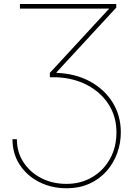

<svg xmlns="http://www.w3.org/2000/svg" viewBox="-20 -748 700 983"><path d="M43.9 -35.2H66.4Q66.4 30.8 100.1 82.5Q133.8 134.3 191.2 163.8Q248.5 193.4 320.3 193.4Q394 193.4 451.9 159.2Q509.8 125 543 65.4Q576.2 5.9 576.2 -70.3Q576.2 -150.4 536.9 -212.4Q497.6 -274.4 428.2 -311.5Q358.9 -348.6 268.6 -352.5H235.4V-375L551.8 -717.8V-704.1H82V-727.5H575.2V-709L269.5 -377.9V-375Q367.7 -371.1 441.7 -330.6Q515.6 -290 557.1 -222.7Q598.6 -155.3 598.6 -70.3Q598.6 -15.1 580.1 36.1Q561.5 87.4 525.9 127.9Q490.2 168.5 438.5 192.1Q386.7 215.8 320.3 215.8Q243.7 215.8 180.7 183.8Q117.7 151.9 80.8 95.2Q43.9 38.6 43.9 -35.2Z"/></svg>

Font: Inter 24pt Thin
Style: Regular
Weight: 250
Designer: Rasmus Andersson
Foundry: rsms
Version: Version 4.001;git-66647c0bb